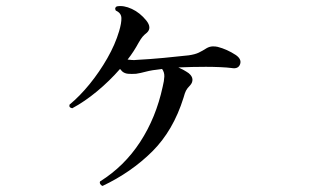

<svg xmlns="http://www.w3.org/2000/svg" viewBox="-20 -580 1040 635"><path d="M319 35Q314 33 311.5 28.5Q309 24 311 20Q391 -30 443.5 -110.5Q496 -191 518 -293Q523 -313 523.5 -327Q524 -341 516 -352Q481 -348 462.5 -343Q444 -338 430 -336Q415 -335 403.5 -336Q392 -337 384 -344Q379 -349 377 -352Q342 -312 301 -278Q260 -244 219 -222Q207 -224 210 -234Q244 -262 276.5 -302Q309 -342 335 -387.5Q361 -433 374 -477Q382 -504 381.5 -520.5Q381 -537 363 -545Q360 -550 361.5 -554Q363 -558 367 -559Q389 -563 416 -550.5Q443 -538 464 -512Q483 -488 466 -472Q457 -465 451.5 -458.5Q446 -452 438 -438Q431 -425 422 -411Q413 -397 402 -383Q409 -382 417 -381.5Q425 -381 433 -382Q473 -384 521 -388.5Q569 -393 604 -397Q625 -400 637.5 -406Q650 -412 664 -421Q673 -426 682.5 -426.5Q692 -427 700 -425Q731 -417 760 -398Q780 -384 774 -367.5Q768 -351 746 -355Q731 -357 707.5 -358Q684 -359 661 -359Q639 -359 616 -358.5Q593 -358 570 -357Q579 -353 588 -348Q597 -343 604 -338Q616 -328 616.5 -317.5Q617 -307 609 -298Q599 -288 595 -280Q591 -272 587 -257Q553 -148 483.5 -79Q414 -10 319 35Z"/></svg>

Font: Zen Old Mincho
Style: Bold
Weight: 700
Designer: Yoshimichi Ohira
Foundry: Positype
Version: Version 1.500